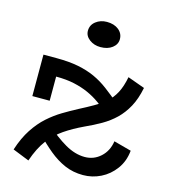

<svg xmlns="http://www.w3.org/2000/svg" viewBox="-108 -797 806 899"><g transform="rotate(15 295.0 -347.0)"><path d="M464 -484 547 -454Q536 -399 515 -360.5Q494 -322 465.5 -294.5Q437 -267 401.5 -246.5Q366 -226 324 -207Q273 -183 233.5 -156Q194 -129 164 -89.5Q134 -50 112 14L32 -18Q51 -77 78.5 -119Q106 -161 138.5 -190Q171 -219 206 -240Q241 -261 275 -279Q312 -298 342.5 -315.5Q373 -333 397.5 -354Q422 -375 438.5 -406Q455 -437 464 -484ZM376 14Q328 14 287.5 -3.5Q247 -21 209.5 -52Q172 -83 133 -124L164 -175Q218 -126 266.5 -98Q315 -70 362 -70Q406 -70 438.5 -99.5Q471 -129 478 -177L563 -154Q558 -102 530 -64Q502 -26 461.5 -6Q421 14 376 14ZM52 -282V-483H116Q177 -483 222 -474Q267 -465 303 -448.5Q339 -432 371.5 -407.5Q404 -383 441 -352L402 -297Q377 -317 351 -335.5Q325 -354 294 -368Q263 -382 224.5 -390.5Q186 -399 136 -399V-282ZM300 -586Q269 -586 246.5 -603Q224 -620 224 -645Q224 -673 246.5 -690.5Q269 -708 300 -708Q335 -708 357 -690.5Q379 -673 379 -645Q379 -620 357 -603Q335 -586 300 -586Z"/></g></svg>

Font: BioRhyme ExtraBold
Style: Regular
Weight: 400
Version: Version 1.600;gftools[0.9.33]